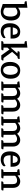

<svg xmlns="http://www.w3.org/2000/svg" viewBox="2205 -2954 764 5214"><g transform="rotate(90 2587.0 -347.0)"><path d="M293 15Q237 15 190 -6L89 -39V-629L44 -633Q9 -637 13 -688L190 -709V-455Q256 -514 338 -514Q420 -514 477.5 -454.5Q535 -395 537 -269Q539 -143 476 -64Q413 15 293 15ZM304 -56Q430 -56 430 -250Q430 -337 398.5 -387.5Q367 -438 308 -438Q249 -438 190 -385V-100Q241 -56 304 -56Z M718 -252V-233Q718 -150 750 -106Q782 -62 856.5 -62Q931 -62 999 -116Q1016 -104 1016 -80Q1016 -48 961 -16.5Q906 15 829 15Q726 15 668.5 -47.5Q611 -110 611 -238Q611 -366 676 -440Q741 -514 839.5 -514Q938 -514 983 -455Q1028 -396 1027 -306V-252ZM836 -445Q745 -445 724 -312H926Q923 -445 836 -445Z M1411 -499H1582V-492Q1582 -468 1575 -459Q1562 -443 1542 -441L1518 -440L1388 -295L1556 -62L1623 -56Q1626 -31 1613 -15.5Q1600 0 1581 0H1483L1324 -223L1272 -166V-62L1346 -56Q1352 0 1307 0H1097V-8Q1097 -54 1136 -58L1170 -60V-629L1126 -633Q1094 -637 1094 -688L1272 -709V-254L1430 -437L1372 -443Q1366 -499 1411 -499Z M1890.5 -446.5Q1832 -446 1800 -391.5Q1768 -337 1768 -247Q1768 -157 1799 -104Q1830 -51 1888.5 -51.5Q1947 -52 1979 -103.5Q2011 -155 2011 -245Q2011 -335 1980 -391Q1949 -447 1890.5 -446.5ZM1661.5 -240Q1661 -365 1723.5 -439.5Q1786 -514 1891 -514Q1996 -514 2056.5 -448.5Q2117 -383 2117.5 -256.5Q2118 -130 2055.5 -57.5Q1993 15 1883.5 15Q1774 15 1718 -50Q1662 -115 1661.5 -240Z M3045 0H2836V-8Q2836 -54 2875 -58L2908 -60V-308Q2908 -371 2881.5 -399.5Q2855 -428 2798.5 -428Q2742 -428 2682 -373Q2690 -344 2690 -307V-62L2763 -56Q2769 0 2724 0H2514V-8Q2514 -54 2553 -58L2588 -60V-308Q2588 -428 2485 -428Q2428 -428 2368 -376V-62L2441 -56Q2447 0 2403 0H2192V-8Q2192 -54 2231 -58L2266 -60V-432L2225 -435Q2190 -438 2190 -490L2352 -510L2360 -446H2363Q2388 -468 2403.5 -480Q2419 -492 2450 -503Q2481 -514 2519.5 -514Q2558 -514 2597.5 -493.5Q2637 -473 2661 -430Q2743 -514 2831 -514Q2905 -514 2957.5 -463.5Q3010 -413 3010 -307V-62L3083 -56Q3089 0 3045 0Z M3995 0H3786V-8Q3786 -54 3825 -58L3858 -60V-308Q3858 -371 3831.5 -399.5Q3805 -428 3748.5 -428Q3692 -428 3632 -373Q3640 -344 3640 -307V-62L3713 -56Q3719 0 3674 0H3464V-8Q3464 -54 3503 -58L3538 -60V-308Q3538 -428 3435 -428Q3378 -428 3318 -376V-62L3391 -56Q3397 0 3353 0H3142V-8Q3142 -54 3181 -58L3216 -60V-432L3175 -435Q3140 -438 3140 -490L3302 -510L3310 -446H3313Q3338 -468 3353.5 -480Q3369 -492 3400 -503Q3431 -514 3469.5 -514Q3508 -514 3547.5 -493.5Q3587 -473 3611 -430Q3693 -514 3781 -514Q3855 -514 3907.5 -463.5Q3960 -413 3960 -307V-62L4033 -56Q4039 0 3995 0Z M4198 -252V-233Q4198 -150 4230 -106Q4262 -62 4336.5 -62Q4411 -62 4479 -116Q4496 -104 4496 -80Q4496 -48 4441 -16.5Q4386 15 4309 15Q4206 15 4148.5 -47.5Q4091 -110 4091 -238Q4091 -366 4156 -440Q4221 -514 4319.5 -514Q4418 -514 4463 -455Q4508 -396 4507 -306V-252ZM4316 -445Q4225 -445 4204 -312H4406Q4403 -445 4316 -445Z M5114 0H4906V-8Q4906 -54 4945 -58L4980 -60V-311Q4980 -429 4883 -429Q4843 -429 4814 -416.5Q4785 -404 4752 -375V-62L4823 -56Q4829 0 4785 0H4575V-8Q4575 -32 4582 -40Q4595 -56 4615 -58L4650 -60V-431L4606 -436Q4574 -439 4574 -490L4736 -510L4745 -443H4748Q4825 -514 4902 -514Q4979 -514 5030.5 -464.5Q5082 -415 5082 -311V-62L5152 -56Q5158 0 5114 0Z"/></g></svg>

Font: Karma SemiBold
Style: Regular
Weight: 600
Designer: Joana Correia
Foundry: Indian Type Foundry
Version: Version 1.202;PS 1.0;hotconv 1.0.78;makeotf.lib2.5.61930; tt